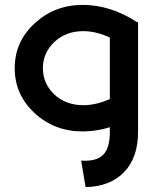

<svg xmlns="http://www.w3.org/2000/svg" viewBox="-20 -536 643 783"><path d="M537 -447 543 -445V2Q543 107 486 166Q429 225 329 227L311 119Q373 123 400.5 95.5Q428 68 428 2V-17Q372 0 317 0Q202 0 121 -75Q40 -150 40 -258Q40 -366 121.5 -441Q203 -516 317 -516Q430 -516 537 -447ZM320 -107Q371 -107 428 -132V-383Q371 -409 320 -409Q249 -409 202 -365Q155 -321 155 -258Q155 -195 201.5 -151Q248 -107 320 -107Z"/></svg>

Font: Montserrat-Arabic
Style: Regular
Weight: 400
Designer: Mohamed Gaber
Foundry: Kief Type Foundry
Version: Version 5.008;PS 005.008;hotconv 1.0.88;makeotf.lib2.5.64775